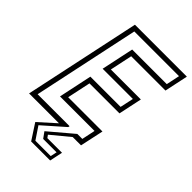

<svg xmlns="http://www.w3.org/2000/svg" viewBox="-256 -802 1089 1089"><g transform="rotate(45 288.0 -258.0)"><path d="M211 184.5 149.5 90 249.5 0H10L159 -700H575.5L545.5 -558.5H270.5L242 -424H482.5L452.5 -282.5H212L182 -141.5H457L426.5 0H360L251 90L262.5 106H380L363.5 184.5ZM225 164.5H348L356.5 126H249L223 90L366 -31H406L423 -112H146L188.5 -313H431L448.5 -394H206L247.5 -589.5H525L542 -670.5H183.5L47.5 -31H304L302 -22L175 90Z"/></g></svg>

Font: Tourney Expanded Light
Style: Italic
Weight: 300
Width: 7
Italic angle: -12°
Designer: Tyler Finck
Foundry: Etcetera Type Co
Version: Version 1.010; ttfautohint (v1.8.3)